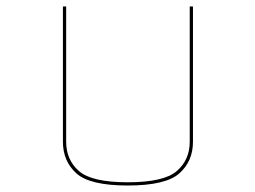

<svg xmlns="http://www.w3.org/2000/svg" viewBox="-20 -650 786 592"><path d="M174 -630H184V-213Q184 -157 223.5 -122.5Q263 -88 374 -88Q485 -88 525 -122.5Q565 -157 565 -213V-630H575V-213Q575 -153 533 -115.5Q491 -78 374 -78Q257 -78 215.5 -115.5Q174 -153 174 -213Z"/></svg>

Font: Bungee Hairline
Style: Regular
Weight: 400
Designer: David Jonathan Ross
Foundry: David Jonathan Ross
Version: Version 1.000;PS 1.0;hotconv 1.0.72;makeotf.lib2.5.5900